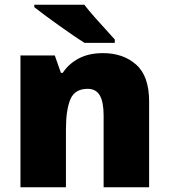

<svg xmlns="http://www.w3.org/2000/svg" viewBox="-20 -786 710 806"><path d="M412.1 -563Q497.6 -563 551.8 -514.6Q606 -466.3 606 -359.9V0H415V-301.8Q415 -356.9 399.2 -385Q383.3 -413.1 348.1 -413.1Q293.9 -413.1 275.4 -368.9Q256.8 -324.7 256.8 -242.2V0H65.9V-553.2H210L235.8 -480H243.2Q269 -519 311.3 -541Q353.5 -563 412.1 -563ZM334 -766.1Q351.1 -743.7 374.8 -716.8Q398.4 -689.9 422.1 -664.3Q445.8 -638.7 461.9 -620.1V-606H335Q314.5 -618.7 286.1 -638.2Q257.8 -657.7 227.1 -679.4Q196.3 -701.2 169.2 -721.4Q142.1 -741.7 124 -755.9V-766.1Z"/></svg>

Font: Open Sans ExtraBold
Style: Regular
Weight: 800
Designer: Monotype Design Team
Foundry: Monotype Imaging Inc.
Version: Version 3.003; ttfautohint (v1.8.4)